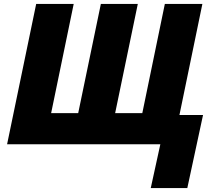

<svg xmlns="http://www.w3.org/2000/svg" viewBox="-20 -734 1098 977"><path d="M795.9 0H16.1L164.1 -713.9H355L240.2 -158.2H377.9L493.2 -713.9H681.2L565.9 -158.2H704.1L818.8 -713.9H1009.8L893.1 -148.9H1013.2L933.1 223.1H747.1Z"/></svg>

Font: Open Sans Extrabold
Style: Italic
Weight: 800
Italic angle: -12°
Foundry: Ascender Corporation
Version: Version 1.10